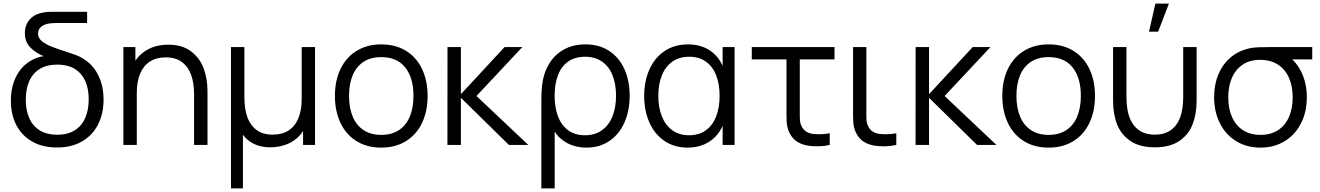

<svg xmlns="http://www.w3.org/2000/svg" viewBox="-20 -800 7288 1060"><path d="M40 -244.3Q40 -321.8 70.9 -381Q101.8 -440.2 159.7 -470.1Q217.5 -500 295.7 -491.7V-513.3Q375.2 -513.3 432.9 -480.2Q490.7 -447 521.2 -387.3Q551.7 -327.7 551.7 -250Q551.7 -171.5 520.9 -111.8Q490.2 -52 432.1 -18.8Q374 14.3 294.7 14.3Q216 14.3 158.6 -17.9Q101.2 -50.2 70.6 -108.6Q40 -167 40 -244.3ZM469.7 -251.3Q469.7 -341.7 425.2 -392.5Q380.7 -443.3 296 -443.3Q238.7 -443.3 199.8 -419.6Q160.8 -395.8 141.6 -352.2Q122.3 -308.7 122.3 -250Q122.3 -189.8 142.2 -146.3Q162 -102.8 200.9 -79.4Q239.8 -56 296 -56Q352.7 -56 391.6 -79.9Q430.5 -103.8 450.1 -147.7Q469.7 -191.5 469.7 -251.3ZM328.5 -456.7Q264 -473.3 221.6 -489.8Q179.2 -506.2 148.2 -537.2Q117.3 -568.3 117.3 -617Q117.3 -643.8 127.6 -667.1Q137.8 -690.3 160 -707.2Q182.2 -724 216 -730.3Q230 -733.5 244.8 -734.2Q259.7 -735 275.7 -735H461V-673H292Q276.2 -673 263.9 -671.9Q251.7 -670.8 241 -668.3Q217.3 -662.3 203.7 -649Q190 -635.7 190 -614.7Q190 -590.7 210.6 -573.2Q231.2 -555.7 265.4 -542.2Q299.7 -528.8 368 -507Q384 -501.5 396.3 -496.7L368 -445.3Q360.3 -448 349.8 -450.8Q339.2 -453.7 328.5 -456.7Z M894.8 -483.3Q843.2 -483.3 807.6 -460.2Q772 -437.2 753.6 -393.2Q735.2 -349.3 735.2 -288L683.2 -299.7Q683.2 -380.7 711.7 -437.9Q740.2 -495.2 791.1 -524.2Q842 -553.3 909.2 -553.3Q986.2 -553.3 1034.6 -516.5Q1083 -479.7 1104.2 -422.8Q1125.5 -366 1125.5 -297V0H1051.5V-275.7Q1051.5 -340 1035.7 -385.3Q1019.8 -430.7 984.9 -457Q950 -483.3 894.8 -483.3ZM661.2 -540H727.5V-407H735.2V0H661.2Z M1255.2 -540H1329.2V-264.3Q1329.2 -200 1345 -154.7Q1360.8 -109.3 1395.8 -83Q1430.7 -56.7 1485.8 -56.7Q1537.5 -56.7 1573.1 -79.8Q1608.7 -102.8 1627.1 -146.8Q1645.5 -190.7 1645.5 -252V-540H1719.2V0H1653.2V-76.7Q1623.7 -31.8 1576.8 -9.2Q1530 13.3 1471.5 13.3Q1422.5 13.3 1384.4 -4.3Q1346.3 -22 1321.2 -56V240H1255.2Z M1829 -270.7Q1829 -355.2 1860.1 -419.6Q1891.2 -484 1949.1 -519.5Q2007 -555 2084.7 -555Q2164.2 -555 2221.9 -519.1Q2279.7 -483.2 2310.2 -418.8Q2340.7 -354.5 2340.7 -270.7Q2340.7 -185.7 2309.9 -121.1Q2279.2 -56.5 2221.2 -20.8Q2163.3 15 2084.7 15Q2005.5 15 1947.8 -21.1Q1890.2 -57.2 1859.6 -121.9Q1829 -186.7 1829 -270.7ZM2262.7 -270.7Q2262.7 -370.5 2217.2 -427.6Q2171.7 -484.7 2084.7 -484.7Q2025.5 -484.7 1985.8 -457.8Q1946 -431 1926.5 -383Q1907 -335 1907 -270.7Q1907 -205 1927.2 -156.5Q1947.5 -108 1987.2 -81.7Q2027 -55.3 2084.7 -55.3Q2143.2 -55.3 2183.1 -82.1Q2223 -108.8 2242.8 -157.4Q2262.7 -206 2262.7 -270.7Z M2450.5 -540H2524.5V-280L2765.5 -540H2863.5L2610.5 -270L2896.5 0H2789.5L2524.5 -260V0H2450.2Z M2972.3 -324.7Q2979.3 -392.5 3009.6 -444.5Q3039.8 -496.5 3091.6 -525.8Q3143.3 -555 3212 -555Q3289.3 -555 3344.4 -518.1Q3399.5 -481.2 3427.9 -416.9Q3456.3 -352.7 3456.3 -271.3Q3456.3 -189.3 3427.8 -124.3Q3399.2 -59.3 3345.1 -22.2Q3291 15 3217.7 15Q3159.7 15 3113.8 -8.8Q3067.8 -32.7 3042.3 -73.3V240H2968.7V-237.3Q2968.7 -266.2 2969.4 -287Q2970.2 -307.8 2972.3 -324.7ZM3381 -271Q3381 -334.8 3362 -383.5Q3343 -432.2 3304.5 -459.4Q3266 -486.7 3209.7 -486.7Q3153.7 -486.7 3116.1 -459.8Q3078.5 -432.8 3060.2 -384.4Q3042 -336 3042 -271.3Q3042 -206.3 3060.5 -157.4Q3079 -108.5 3116.6 -80.9Q3154.2 -53.3 3209.7 -53.3Q3265 -53.3 3303.5 -81.2Q3342 -109 3361.5 -158.2Q3381 -207.3 3381 -271Z M3536.5 -270Q3536.5 -351.7 3565.2 -416.3Q3594 -481 3648.9 -518Q3703.8 -555 3779.2 -555Q3831 -555 3872.7 -536.2Q3914.3 -517.3 3942.4 -481.8Q3970.5 -446.2 3982.8 -397.3L3969.5 -371V-540H4035.5V0H3969.5V-170.7L3982.8 -144.3Q3970.5 -95 3941.8 -59.1Q3913 -23.2 3870.8 -4.1Q3828.7 15 3777.2 15Q3702.5 15 3648.1 -22.1Q3593.7 -59.2 3565.1 -123.9Q3536.5 -188.7 3536.5 -270ZM3952.8 -270.7Q3952.8 -335.2 3934.1 -383.7Q3915.3 -432.2 3877.7 -459.4Q3840 -486.7 3785.2 -486.7Q3730 -486.7 3691.6 -459.4Q3653.2 -432.2 3633.8 -383.2Q3614.5 -334.3 3614.5 -270.3Q3614.5 -207.8 3633.6 -158.8Q3652.7 -109.7 3690.9 -81.5Q3729.2 -53.3 3784.5 -53.3Q3839.7 -53.3 3877.4 -81.1Q3915.2 -108.8 3934 -157.8Q3952.8 -206.8 3952.8 -270.7Z M4340.2 -63.3Q4331.5 -80 4327.5 -97.4Q4323.5 -114.8 4322.7 -132.3Q4321.8 -149.8 4322 -180Q4322.2 -185.8 4322.2 -195.7V-472H4130.5V-540H4587.2V-472H4395.5V-198.3V-179.2Q4395 -148.5 4396.8 -132Q4398.5 -115.5 4406.5 -100.7Q4416.8 -81.8 4432.8 -72.3Q4448.8 -62.8 4471.5 -60.3Q4517.2 -56 4560.8 -64.3V0Q4535 6.5 4502.5 7.5Q4470 8.5 4444.8 4.7Q4408.8 -0.5 4382.7 -16.5Q4356.5 -32.5 4340.2 -63.3Z M4707.7 -63.3Q4699 -80 4695 -97.4Q4691 -114.8 4690.2 -132.3Q4689.3 -149.8 4689.5 -180Q4689.7 -185.8 4689.7 -195.7V-540H4763V-198.3V-179.2Q4762.5 -148.5 4764.2 -132Q4766 -115.5 4774 -100.7Q4784.3 -81.8 4800.3 -72.3Q4816.3 -62.8 4839 -60.3Q4884.7 -56 4928.3 -64.3V0Q4902.5 6.5 4870 7.5Q4837.5 8.5 4812.3 4.7Q4776.3 -0.5 4750.2 -16.5Q4724 -32.5 4707.7 -63.3Z M5035 -540H5109V-280L5350 -540H5448L5195 -270L5481 0H5374L5109 -260V0H5034.7Z M5513.5 -270.7Q5513.5 -355.2 5544.6 -419.6Q5575.7 -484 5633.6 -519.5Q5691.5 -555 5769.2 -555Q5848.7 -555 5906.4 -519.1Q5964.2 -483.2 5994.7 -418.8Q6025.2 -354.5 6025.2 -270.7Q6025.2 -185.7 5994.4 -121.1Q5963.7 -56.5 5905.8 -20.8Q5847.8 15 5769.2 15Q5690 15 5632.3 -21.1Q5574.7 -57.2 5544.1 -121.9Q5513.5 -186.7 5513.5 -270.7ZM5947.2 -270.7Q5947.2 -370.5 5901.7 -427.6Q5856.2 -484.7 5769.2 -484.7Q5710 -484.7 5670.2 -457.8Q5630.5 -431 5611 -383Q5591.5 -335 5591.5 -270.7Q5591.5 -205 5611.8 -156.5Q5632 -108 5671.8 -81.7Q5711.5 -55.3 5769.2 -55.3Q5827.7 -55.3 5867.6 -82.1Q5907.5 -108.8 5927.3 -157.4Q5947.2 -206 5947.2 -270.7Z M6125 -540H6199V-264.3Q6199 -200 6214.8 -154.7Q6230.7 -109.3 6265.6 -83Q6300.5 -56.7 6355.7 -56.7Q6410.8 -56.7 6445.8 -83Q6480.7 -109.3 6496.5 -154.7Q6512.3 -200 6512.3 -264.3V-540H6586.3V-246.3Q6586.3 -170.8 6564.2 -113.8Q6542.2 -56.8 6490.8 -21.8Q6439.3 13.3 6355.7 13.3Q6272 13.3 6220.6 -21.8Q6169.2 -56.8 6147.1 -113.8Q6125 -170.8 6125 -246.3ZM6323.5 -625H6373.8L6433.5 -780H6358.7Z M6683 -263Q6683 -334.5 6707.8 -392.1Q6732.7 -449.7 6778.7 -486.8Q6824.7 -523.8 6887.3 -535Q6906.3 -538.3 6932.2 -539.2Q6958 -540 6992 -540H7224.7V-472H7062.7L7087 -493.3Q7136.5 -461.2 7165.6 -400.2Q7194.7 -339.2 7194.7 -263Q7194.7 -182.8 7162.9 -119.7Q7131.2 -56.5 7073 -20.8Q7014.8 15 6938.7 15Q6862.5 15 6804.4 -20.8Q6746.3 -56.5 6714.7 -119.8Q6683 -183 6683 -263ZM7116.7 -263Q7116.7 -324 7096.2 -370.5Q7075.8 -417 7035.7 -443.2Q6995.5 -469.3 6938.7 -469.7Q6881 -470 6841 -443.3Q6801 -416.7 6781 -369.7Q6761 -322.7 6761 -263Q6761 -200.3 6781.9 -153.5Q6802.8 -106.7 6842.8 -81Q6882.8 -55.3 6938.7 -55.3Q6995.7 -55.3 7035.8 -81.4Q7075.8 -107.5 7096.2 -154.3Q7116.7 -201.2 7116.7 -263Z"/></svg>

Font: Tap Sans
Style: Regular
Weight: 400
Designer: Tap Payments
Foundry: Tap Payments
Version: Version 1.001;Glyphs 3.1.2 (3151)